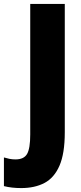

<svg xmlns="http://www.w3.org/2000/svg" viewBox="-86 -734 415 978"><path d="M22 224Q-27 224 -66 214V68Q-53 72 -38.5 75Q-24 78 -7 78Q36 78 52 50Q68 22 68 -49V-714H244V-60Q244 48 217 110Q190 172 140.5 198Q91 224 22 224Z"/></svg>

Font: Noto Sans Thai Cond Blk
Style: Regular
Weight: 900
Width: 3
Designer: Monotype Design Team
Foundry: Monotype Imaging Inc.
Version: Version 2.002; ttfautohint (v1.8.4.7-5d5b)